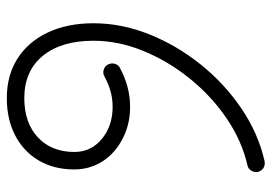

<svg xmlns="http://www.w3.org/2000/svg" viewBox="-134 -630 778 549"><g transform="rotate(90 254.5 -356.0)"><path d="M261 13Q196 13 148 -17.5Q100 -48 73.5 -104Q47 -160 47 -235Q47 -315 78.5 -394Q110 -473 165 -541.5Q220 -610 291 -658Q362 -706 441 -724Q452 -726 460.5 -721Q469 -716 472 -705Q474 -695 468.5 -686Q463 -677 453 -675Q383 -659 319 -615.5Q255 -572 205 -510Q155 -448 126 -377Q97 -306 97 -235Q97 -142 140.5 -89.5Q184 -37 261 -37Q332 -37 373.5 -76Q415 -115 415 -180Q415 -237 362 -270Q328 -290 284 -289.5Q240 -289 199 -266Q190 -261 180 -264Q170 -267 165 -276Q160 -286 163 -296Q166 -306 174 -310Q227 -339 284.5 -339.5Q342 -340 388 -312Q425 -290 445 -255.5Q465 -221 465 -180Q465 -122 439.5 -78.5Q414 -35 368 -11Q322 13 261 13Z"/></g></svg>

Font: Zen Kurenaido
Style: ARC
Weight: 400
Designer: Yoshimichi Ohira
Foundry: Positype
Version: Version 1.001